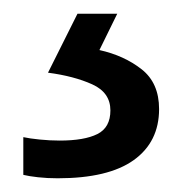

<svg xmlns="http://www.w3.org/2000/svg" viewBox="-20 -20 265 280"><path d="M212 139Q212 187 175 213.5Q138 240 64 240Q49 240 35.5 238.5Q22 237 14 235V180Q23 182 38 183.5Q53 185 67 185Q103 185 122 175.5Q141 166 141 141Q141 115 114.5 103Q88 91 50 86L93 0H151L125 53Q161 61 186.5 81Q212 101 212 139Z"/></svg>

Font: Noto Sans Tai Tham
Style: Regular
Weight: 400
Designer: Monotype Design Team 2013. Revised by David WIlliams 2020
Foundry: Monotype Imaging Inc.
Version: Version 2.002